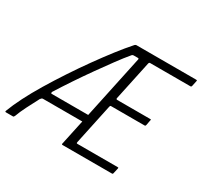

<svg xmlns="http://www.w3.org/2000/svg" viewBox="-155 -860 1101 1047"><g transform="rotate(30 396.0 -336.5)"><path d="M347 0Q345 0 343.5 -1.5Q342 -3 343 -6L377 -165H131Q125 -165 122.5 -163Q120 -161 115 -155Q93 -114 74 -76Q55 -38 45 -10Q42 -4 40.5 -2Q39 0 35 0H-8Q-13 0 -13.5 -2.5Q-14 -5 -11 -12Q4 -52 31 -105.5Q58 -159 94.5 -219.5Q131 -280 172.5 -343Q214 -406 257 -466Q300 -526 339.5 -577Q379 -628 412 -665Q415 -669 418.5 -671Q422 -673 425 -673H801Q805 -673 806 -672Q807 -671 806 -666L799 -633Q798 -629 796.5 -627.5Q795 -626 791 -626H539Q534 -626 532.5 -624Q531 -622 530 -619L477 -370Q476 -367 477.5 -364.5Q479 -362 483 -362H690Q695 -362 696 -361Q697 -360 695 -355L689 -323Q688 -319 686.5 -317.5Q685 -316 681 -316H472Q468 -316 466.5 -314.5Q465 -313 464 -309L410 -55Q409 -51 409.5 -48.5Q410 -46 416 -46H667Q672 -46 673 -45Q674 -44 673 -39L666 -8Q665 -3 663.5 -1.5Q662 0 657 0ZM387 -212 472 -612Q470 -617 469 -617H439Q436 -617 433 -615.5Q430 -614 427 -610Q400 -578 366.5 -532.5Q333 -487 296 -435Q259 -383 222.5 -328.5Q186 -274 154 -223Q153 -221 152.5 -216.5Q152 -212 158 -212Z"/></g></svg>

Font: Glory Light
Style: Italic
Weight: 300
Italic angle: -12°
Version: Version 1.011